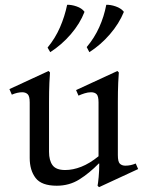

<svg xmlns="http://www.w3.org/2000/svg" viewBox="-20 -754 607 795"><path d="M542 -77 552 -54 390 21 384 15Q386 6 388.5 -20.5Q391 -47 391 -77H389Q350 -37 308.5 -11Q267 15 215 15Q152 15 127.5 -17Q103 -49 103 -100V-330Q103 -356 94.5 -364Q86 -372 72 -372Q52 -372 29 -362L19 -385L181 -460L187 -454Q186 -446 184.5 -411.5Q183 -377 183 -331V-125Q183 -90 197.5 -70Q212 -50 250 -50Q282 -50 316.5 -63.5Q351 -77 388 -107V-330Q388 -356 380 -364Q372 -372 357 -372Q344 -372 330 -367.5Q316 -363 305 -358L295 -381L466 -460L472 -454Q471 -446 469.5 -411.5Q468 -377 468 -331V-112Q468 -84 476.5 -76Q485 -68 499 -68Q521 -68 542 -77ZM420 -734Q437 -735 459 -727.5Q481 -720 493 -705Q473 -656 435 -612Q397 -568 350 -538L339 -559Q371 -597 391 -641.5Q411 -686 420 -734ZM258 -734Q275 -735 297 -727.5Q319 -720 330 -705Q311 -656 273 -612Q235 -568 188 -538L177 -557Q209 -596 228.5 -641Q248 -686 258 -734Z"/></svg>

Font: Bona Nova
Style: Regular
Weight: 400
Designer: Mateusz Machalski
Foundry: Capitalics
Version: Version 4.001; ttfautohint (v1.8.3)